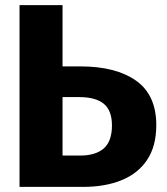

<svg xmlns="http://www.w3.org/2000/svg" viewBox="-20 -731 655 751"><path d="M224.6 -710.8V-471.3H294.4Q433.3 -471.3 512.3 -415.4Q591.3 -359.5 591.3 -241.5Q591.3 -159.5 555.6 -105.9Q520 -52.3 455.6 -26.2Q391.3 0 305.1 0H56.4V-710.8ZM288.7 -351.3H224.6V-122.6H294.4Q353.8 -122.6 385.9 -150.5Q417.9 -178.5 417.9 -240.5Q417.9 -298.5 386.2 -324.9Q354.4 -351.3 288.7 -351.3Z"/></svg>

Font: Fira Code
Style: Bold
Weight: 700
Monospace: yes
Designer: Carrois Corporate, Edenspiekermann AG, Nikita Prokopov
Foundry: Carrois Corporate, Edenspiekermann AG, Nikita Prokopov
Version: Version 6.000; ttfautohint (v1.8.2) -l 8 -r 50 -G 200 -x 14 